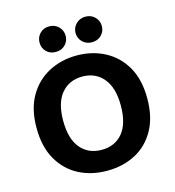

<svg xmlns="http://www.w3.org/2000/svg" viewBox="-120 -914 938 1030"><g transform="rotate(-15 349.0 -398.5)"><path d="M656 -304Q656 -200 616 -128.5Q576 -57 506.5 -20.5Q437 16 349 16Q261 16 191.5 -20.5Q122 -57 81.5 -128.5Q41 -200 41 -304Q41 -408 82 -479Q123 -550 193 -587Q263 -624 349 -624Q435 -624 505 -587Q575 -550 615.5 -479Q656 -408 656 -304ZM509 -304Q509 -403 465.5 -455Q422 -507 349 -507Q276 -507 232.5 -455.5Q189 -404 189 -304Q189 -203 232.5 -151.5Q276 -100 349 -100Q423 -100 466 -151.5Q509 -203 509 -304ZM320 -742Q320 -712 299.5 -691.5Q279 -671 247 -671Q215 -671 195 -691.5Q175 -712 175 -742Q175 -771 195 -792Q215 -813 247 -813Q279 -813 299.5 -792Q320 -771 320 -742ZM521 -742Q521 -712 500.5 -691.5Q480 -671 448 -671Q417 -671 396 -691.5Q375 -712 375 -742Q375 -771 396 -792Q417 -813 448 -813Q480 -813 500.5 -792Q521 -771 521 -742Z"/></g></svg>

Font: BalooTamma2Bold
Style: Bold
Weight: 700
Designer: Divya Kowshik, Shuchita Grover and Ek Type
Foundry: Ek Type
Version: Version 1.700